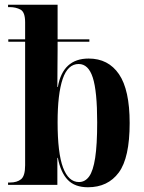

<svg xmlns="http://www.w3.org/2000/svg" viewBox="-20 -780 607 810"><path d="M351 10Q296 10 266 -21Q236 -52 224 -114H222V0H14V-10H22Q52 -10 69 -24Q86 -38 86 -83V-604H15V-614H86V-686Q86 -729 66.5 -739.5Q47 -750 21 -750H14V-760H223V-614H357V-604H223V-569Q223 -542 222.5 -503Q222 -464 222 -413H224Q245 -533 354 -533Q437 -533 482 -467Q527 -401 527 -261Q527 -114 481 -52Q435 10 351 10ZM313 -12Q339 -12 356 -35.5Q373 -59 381.5 -114Q390 -169 390 -264Q390 -395 371.5 -452.5Q353 -510 312 -510Q266 -510 244.5 -447Q223 -384 223 -264Q223 -134 246 -73Q269 -12 313 -12Z"/></svg>

Font: Noto Serif Display Condensed
Style: Bold
Weight: 700
Width: 3
Designer: Monotype Design Team
Foundry: Monotype Imaging Inc.
Version: Version 2.009